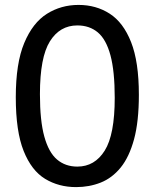

<svg xmlns="http://www.w3.org/2000/svg" viewBox="-20 -745 626 777"><path d="M444.3 -349.1Q444.3 -457 427 -521.2Q409.7 -585.4 376 -613.8Q342.3 -642.1 293 -642.1Q222.2 -642.1 181.9 -577.6Q141.6 -513.2 141.6 -363.8Q141.6 -256.3 159.4 -192.1Q177.2 -127.9 210.9 -99.4Q244.6 -70.8 293 -70.8Q363.3 -70.8 403.8 -135.5Q444.3 -200.2 444.3 -349.1ZM542 -361.3Q542 -253.4 522.5 -181.4Q502.9 -109.4 468.3 -66.9Q433.6 -24.4 387.5 -6.1Q341.3 12.2 288.1 12.2Q217.8 12.2 162.6 -21.2Q107.4 -54.7 75.7 -134Q43.9 -213.4 43.9 -351.6Q43.9 -489.3 78.1 -571Q112.3 -652.8 169.7 -689Q227.1 -725.1 297.9 -725.1Q368.7 -725.1 423.8 -689.7Q479 -654.3 510.5 -574.5Q542 -494.6 542 -361.3Z"/></svg>

Font: Kanchenjunga
Style: Regular
Weight: 400
Designer: Becca Hirsbrunner Spalinger
Foundry: SIL International
Version: Version 2.001